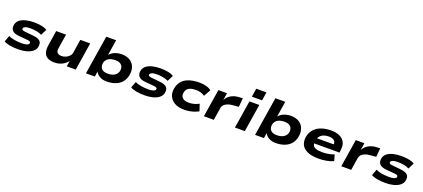

<svg xmlns="http://www.w3.org/2000/svg" viewBox="66 -2003 7202 3271"><g transform="rotate(20 3667.0 -367.5)"><path d="M298 11Q208 11 141.5 -2Q75 -15 40 -38L82 -151Q112 -135 152.5 -125Q193 -115 237 -110.5Q281 -106 321 -106Q376 -106 411 -117.5Q446 -129 452 -150Q457 -168 444.5 -179Q432 -190 398 -193L231 -208Q143 -217 110 -258.5Q77 -300 94 -370Q108 -420 150 -451Q192 -482 256 -498Q320 -514 399 -514Q457 -514 504.5 -507.5Q552 -501 586.5 -489.5Q621 -478 639 -463L584 -355Q547 -376 490.5 -386.5Q434 -397 377 -397Q316 -397 286.5 -384Q257 -371 251 -355Q247 -337 259 -326Q271 -315 309 -311L470 -295Q558 -285 592.5 -248.5Q627 -212 608 -132Q593 -86 550 -54Q507 -22 442.5 -5.5Q378 11 298 11Z M957 11Q881 11 832.5 -15.5Q784 -42 766.5 -96.5Q749 -151 762 -233L804 -503H983L942 -244Q935 -204 944 -180Q953 -156 976.5 -145Q1000 -134 1035 -134Q1076 -134 1112.5 -151.5Q1149 -169 1173.5 -195.5Q1198 -222 1202 -248L1242 -503H1421L1342 0H1179L1196 -106H1198Q1152 -47 1091 -18Q1030 11 957 11Z M1901 11Q1830 11 1777.5 -18.5Q1725 -48 1701 -99H1703L1688 0H1527L1639 -705H1818L1772 -416H1768Q1792 -448 1827 -470Q1862 -492 1904.5 -503Q1947 -514 1989 -514Q2090 -514 2150.5 -471Q2211 -428 2231.5 -355.5Q2252 -283 2228 -194Q2206 -121 2159 -76.5Q2112 -32 2046.5 -10.5Q1981 11 1901 11ZM1874 -121Q1921 -121 1957 -132Q1993 -143 2018.5 -165.5Q2044 -188 2056 -222Q2075 -294 2041 -338Q2007 -382 1925 -382Q1880 -382 1843.5 -372Q1807 -362 1781.5 -339.5Q1756 -317 1743 -281Q1725 -210 1758.5 -165.5Q1792 -121 1874 -121Z M2592 11Q2502 11 2435.5 -2Q2369 -15 2334 -38L2376 -151Q2406 -135 2446.5 -125Q2487 -115 2531 -110.5Q2575 -106 2615 -106Q2670 -106 2705 -117.5Q2740 -129 2746 -150Q2751 -168 2738.5 -179Q2726 -190 2692 -193L2525 -208Q2437 -217 2404 -258.5Q2371 -300 2388 -370Q2402 -420 2444 -451Q2486 -482 2550 -498Q2614 -514 2693 -514Q2751 -514 2798.5 -507.5Q2846 -501 2880.5 -489.5Q2915 -478 2933 -463L2878 -355Q2841 -376 2784.5 -386.5Q2728 -397 2671 -397Q2610 -397 2580.5 -384Q2551 -371 2545 -355Q2541 -337 2553 -326Q2565 -315 2603 -311L2764 -295Q2852 -285 2886.5 -248.5Q2921 -212 2902 -132Q2887 -86 2844 -54Q2801 -22 2736.5 -5.5Q2672 11 2592 11Z M3306 11Q3203 11 3133.5 -28.5Q3064 -68 3036.5 -138Q3009 -208 3032 -297Q3049 -361 3086 -403.5Q3123 -446 3173 -470Q3223 -494 3281.5 -504Q3340 -514 3399 -514Q3470 -514 3528.5 -497Q3587 -480 3617 -452L3548 -328Q3516 -351 3475.5 -363Q3435 -375 3393 -375Q3361 -375 3331 -371Q3301 -367 3275.5 -356Q3250 -345 3231.5 -325Q3213 -305 3205 -273Q3187 -204 3225 -166Q3263 -128 3341 -128Q3389 -128 3436.5 -140.5Q3484 -153 3525 -176L3566 -53Q3534 -35 3494 -20.5Q3454 -6 3407 2.5Q3360 11 3306 11Z M3665 0 3745 -503H3901L3881 -373Q3914 -435 3974 -470.5Q4034 -506 4114 -510L4184 -514L4170 -354L4061 -345Q4010 -341 3971.5 -325.5Q3933 -310 3910.5 -287Q3888 -264 3882 -235L3845 0Z M4319 -593 4343 -746H4528L4504 -593ZM4228 0 4308 -503H4487L4407 0Z M4967 11Q4896 11 4843.5 -18.5Q4791 -48 4767 -99H4769L4754 0H4593L4705 -705H4884L4838 -416H4834Q4858 -448 4893 -470Q4928 -492 4970.5 -503Q5013 -514 5055 -514Q5156 -514 5216.5 -471Q5277 -428 5297.5 -355.5Q5318 -283 5294 -194Q5272 -121 5225 -76.5Q5178 -32 5112.5 -10.5Q5047 11 4967 11ZM4940 -121Q4987 -121 5023 -132Q5059 -143 5084.5 -165.5Q5110 -188 5122 -222Q5141 -294 5107 -338Q5073 -382 4991 -382Q4946 -382 4909.5 -372Q4873 -362 4847.5 -339.5Q4822 -317 4809 -281Q4791 -210 4824.5 -165.5Q4858 -121 4940 -121Z M5749 11Q5614 11 5534.5 -27.5Q5455 -66 5428.5 -135.5Q5402 -205 5425 -296Q5447 -368 5496 -416Q5545 -464 5619.5 -489Q5694 -514 5791 -514Q5873 -514 5937.5 -487Q6002 -460 6034 -402.5Q6066 -345 6053 -253L6048 -208H5555L5569 -306H5931L5906 -283Q5913 -328 5900 -353.5Q5887 -379 5857.5 -391.5Q5828 -404 5783 -404Q5733 -404 5692.5 -388Q5652 -372 5625.5 -340Q5599 -308 5590 -259L5591 -262Q5582 -212 5594.5 -179Q5607 -146 5649.5 -129.5Q5692 -113 5770 -113Q5827 -113 5883 -123.5Q5939 -134 5981 -151L6013 -41Q5960 -15 5889 -2Q5818 11 5749 11Z M6156 0 6236 -503H6392L6372 -373Q6405 -435 6465 -470.5Q6525 -506 6605 -510L6675 -514L6661 -354L6552 -345Q6501 -341 6462.5 -325.5Q6424 -310 6401.5 -287Q6379 -264 6373 -235L6336 0Z M6958 11Q6868 11 6801.5 -2Q6735 -15 6700 -38L6742 -151Q6772 -135 6812.5 -125Q6853 -115 6897 -110.5Q6941 -106 6981 -106Q7036 -106 7071 -117.5Q7106 -129 7112 -150Q7117 -168 7104.5 -179Q7092 -190 7058 -193L6891 -208Q6803 -217 6770 -258.5Q6737 -300 6754 -370Q6768 -420 6810 -451Q6852 -482 6916 -498Q6980 -514 7059 -514Q7117 -514 7164.5 -507.5Q7212 -501 7246.5 -489.5Q7281 -478 7299 -463L7244 -355Q7207 -376 7150.5 -386.5Q7094 -397 7037 -397Q6976 -397 6946.5 -384Q6917 -371 6911 -355Q6907 -337 6919 -326Q6931 -315 6969 -311L7130 -295Q7218 -285 7252.5 -248.5Q7287 -212 7268 -132Q7253 -86 7210 -54Q7167 -22 7102.5 -5.5Q7038 11 6958 11Z"/></g></svg>

Font: Nunito Sans 7pt Expanded ExtraBold
Style: Italic
Weight: 800
Width: 7
Italic angle: -9°
Designer: Vernon Adams
Foundry: Vernon Adams
Version: Version 3.101;gftools[0.9.27]